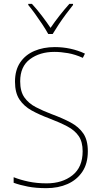

<svg xmlns="http://www.w3.org/2000/svg" viewBox="-20 -969 527 999"><path d="M437 -182Q437 -118 408.5 -75.5Q380 -33 331.5 -11.5Q283 10 221 10Q167 10 125.5 2Q84 -6 51 -18V-47Q86 -33 129 -24Q172 -15 223 -15Q304 -15 357 -57Q410 -99 410 -182Q410 -231 389.5 -261Q369 -291 330 -311.5Q291 -332 236 -353Q185 -372 145 -394Q105 -416 81.5 -451Q58 -486 58 -544Q58 -604 85 -644Q112 -684 159 -704Q206 -724 265 -724Q349 -724 422 -690L411 -668Q371 -686 333.5 -692.5Q296 -699 263 -699Q187 -699 136 -661Q85 -623 85 -546Q85 -493 107 -462Q129 -431 166.5 -411.5Q204 -392 249 -375Q306 -354 348 -331.5Q390 -309 413.5 -274.5Q437 -240 437 -182ZM231 -792Q219 -814 200.5 -842Q182 -870 162.5 -897Q143 -924 127 -943V-949H146Q171 -922 197 -888Q223 -854 243 -824Q286 -887 341 -949H360V-943Q343 -922 323 -895Q303 -868 285 -841Q267 -814 254 -792Z"/></svg>

Font: Noto Sans Myanmar SemiCondensed Thin
Style: Regular
Weight: 100
Width: 4
Designer: Monotype Design Team
Foundry: Monotype Imaging Inc.
Version: Version 2.107; ttfautohint (v1.8.4.7-5d5b)